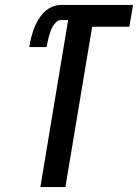

<svg xmlns="http://www.w3.org/2000/svg" viewBox="-20 -755 557 775"><path d="M143 0 255 -674H226Q215 -674 206.5 -665.5Q198 -657 192.5 -647.5Q187 -638 183.5 -627.5Q180 -617 177 -606.5Q174 -596 172 -585.5Q170 -575 168 -565H98Q101 -583 105.5 -601.5Q110 -620 116.5 -638Q123 -656 133 -673Q143 -690 157 -704.5Q171 -719 189 -727Q207 -735 226 -735H517L502 -647H352L244 0Z"/></svg>

Font: Iosevka SS04 Semibold
Style: Italic
Weight: 600
Italic angle: -9°
Monospace: yes
Designer: Belleve Invis
Foundry: Belleve Invis
Version: Version 19.0.0; ttfautohint (v1.8.4)